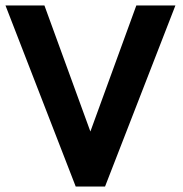

<svg xmlns="http://www.w3.org/2000/svg" viewBox="-22 -680 669 700"><path d="M361 0H254L-2 -660H140L307.5 -200.5L475 -660H617.5Z"/></svg>

Font: Lucymar Sans SemiBold
Style: Regular
Weight: 600
Foundry: The League of Moveable Type (original font) / Main changes by Cristiano Sobral with portions from Mirco Monsees
Version: Version 2.001;August 30, 2020;FontCreator 13.0.0.2681 64-bit